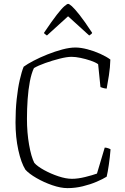

<svg xmlns="http://www.w3.org/2000/svg" viewBox="-20 -970 642 990"><path d="M328 0Q293 0 249.5 -15Q206 -30 168 -52Q130 -74 111 -95Q89 -130 74.5 -196Q60 -262 60 -339Q60 -402 66 -458.5Q72 -515 82 -558.5Q92 -602 102 -626Q121 -640 153.5 -657Q186 -674 225 -689.5Q264 -705 301.5 -715Q339 -725 369 -725Q396 -725 430.5 -716Q465 -707 497 -692.5Q529 -678 549 -663Q548 -623 541.5 -581Q535 -539 530 -513Q520 -514 511 -516.5Q502 -519 498 -521L486 -639Q472 -649 447 -657.5Q422 -666 395.5 -671.5Q369 -677 349 -677Q325 -677 287.5 -667.5Q250 -658 213.5 -645Q177 -632 155 -619Q142 -592 134 -550Q126 -508 122.5 -458Q119 -408 119 -357Q119 -286 130 -223.5Q141 -161 157 -130Q173 -112 207.5 -93Q242 -74 281 -61Q320 -48 351 -48Q382 -48 420 -57.5Q458 -67 480 -75L520 -209Q528 -209 538 -205.5Q548 -202 550 -200Q547 -160 541 -119.5Q535 -79 530 -59Q511 -47 478.5 -33Q446 -19 407 -9.5Q368 0 328 0ZM222 -787Q207 -796 207 -801Q248 -862 273 -894Q298 -926 312 -938Q326 -950 331 -950Q337 -950 350.5 -938Q364 -926 389.5 -894Q415 -862 455 -801Q455 -796 440 -787L331 -886Z"/></svg>

Font: Texturina 72pt Thin
Style: Regular
Weight: 100
Designer: Guillermo Torres Carreño
Foundry: Omnibus-Type
Version: Version 1.002; ttfautohint (v1.8.3)